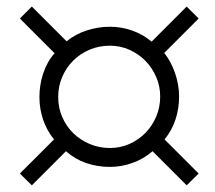

<svg xmlns="http://www.w3.org/2000/svg" viewBox="-20 -720 650 580"><path d="M463.9 -428.2Q463.9 -459.5 451.9 -487.3Q439.9 -515.1 419.4 -536.1Q398.9 -557.1 371.1 -569.6Q343.3 -582 312 -582Q279.3 -582 251 -570.1Q222.7 -558.1 201.4 -537.1Q180.2 -516.1 168 -487.8Q155.8 -459.5 155.8 -426.8Q155.8 -394.5 168 -366.5Q180.2 -338.4 201.4 -317.6Q222.7 -296.9 251.2 -284.9Q279.8 -272.9 312 -272.9Q343.8 -272.9 371.6 -285.4Q399.4 -297.9 419.9 -319.1Q440.4 -340.3 452.1 -368.4Q463.9 -396.5 463.9 -428.2ZM543.9 -160.2 440.9 -263.2Q413.6 -239.7 380.1 -227.8Q346.7 -215.8 312 -215.8Q274.4 -215.8 240.7 -227.3Q207 -238.8 179.2 -263.2L76.2 -160.2L40 -195.8L143.1 -298.8Q121.1 -326.2 110.1 -358.9Q99.1 -391.6 99.1 -426.8Q99.1 -444.3 101.8 -462.2Q104.5 -480 110.1 -497.1Q115.7 -514.2 124.3 -530Q132.8 -545.9 145 -559.1L40 -664.1L76.2 -700.2L181.2 -595.2Q208 -617.2 242.4 -628.2Q276.9 -639.2 312 -639.2Q346.7 -639.2 379.4 -627.7Q412.1 -616.2 438 -594.2L543.9 -700.2L580.1 -664.1L476.1 -560.1Q497.1 -533.7 509 -498.5Q521 -463.4 521 -428.2Q521 -392.6 510.3 -359.4Q499.5 -326.2 477.1 -298.8L580.1 -195.8Z"/></svg>

Font: Charis SIL Afr
Style: Bold Italic
Weight: 700
Italic angle: -11°
Foundry: SIL International
Version: Version 5.000